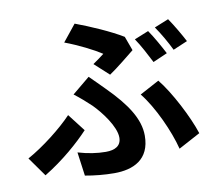

<svg xmlns="http://www.w3.org/2000/svg" viewBox="-89 -894 1178 1051"><g transform="rotate(-10 500.0 -368.0)"><path d="M454 -554 534 -481C575 -508 652 -571 678 -592L649 -671C580 -713 474 -759 391 -790L317 -698C392 -670 473 -629 517 -600C503 -589 478 -570 454 -554ZM284 -93 302 39C351 48 409 54 464 54C568 54 663 14 663 -120C663 -212 604 -302 497 -409C471 -436 445 -461 416 -490L318 -409C351 -384 385 -354 410 -330C455 -285 524 -195 524 -134C524 -87 489 -69 438 -69C390 -69 338 -77 284 -93ZM838 -16 959 -81C929 -174 851 -326 788 -403L680 -345C747 -262 813 -116 838 -16ZM344 -206 269 -303C209 -239 100 -154 14 -107L90 0C197 -65 288 -146 344 -206ZM780 -680 701 -648C728 -609 759 -549 780 -508L860 -543C841 -580 806 -643 780 -680ZM899 -725 820 -693C847 -655 880 -597 900 -555L980 -589C962 -624 925 -688 899 -725Z"/></g></svg>

Font: Noto Sans Mono CJK TC
Style: Bold
Weight: 700
Designer: Ryoko NISHIZUKA 西塚涼子 (kana, bopomofo & ideographs); Paul D. Hunt (Latin, Greek & Cyrillic); Sandoll Communications 산돌커뮤니
Foundry: Adobe
Version: Version 2.004;hotconv 1.0.118;makeotfexe 2.5.65603